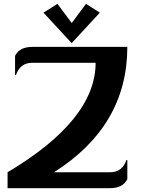

<svg xmlns="http://www.w3.org/2000/svg" viewBox="-20 -982 748 1002"><path d="M19.5 0V-83Q479 -356.4 479 -654.3H148.4Q85.4 -654.3 63.5 -590.8H58.6V-690.4Q82 -737.3 148.4 -737.3H644.5Q644.5 -325.2 261.7 -83H554.7Q617.7 -83 639.6 -146.5H644.5V-46.9Q621.1 0 554.7 0ZM279.8 -961.9 354.5 -861.8 428.7 -961.9 501 -916 354 -756.8 207 -916Z"/></svg>

Font: Berenika
Style: Bold
Weight: 700
Designer: Wojciech Kalinowski "wmk69" (wmk69@o2.pl)
Foundry: Wojciech Kalinowski "wmk69" (wmk69@o2.pl)
Version: Version 3.1.0; 2021-05-14